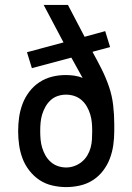

<svg xmlns="http://www.w3.org/2000/svg" viewBox="-20 -755 540 783"><path d="M250 8Q222 8 193.5 1.5Q165 -5 141.5 -20.5Q118 -36 100 -59Q82 -82 72 -108.5Q62 -135 58 -163.5Q54 -192 54 -220Q54 -249 58 -277Q62 -305 72 -331.5Q82 -358 99.5 -381Q117 -404 140.5 -419.5Q164 -435 191.5 -442Q219 -449 248 -449Q265 -449 283 -446.5Q301 -444 317 -437Q306 -458 294 -478.5Q282 -499 271 -520L110 -477L90 -542L239 -582L158 -735H257L325 -605L409 -628L429 -563L358 -544V-542Q377 -508 394.5 -473Q412 -438 424.5 -401.5Q437 -365 441.5 -326Q446 -287 446 -248V-221Q446 -192 442 -163.5Q438 -135 428 -108.5Q418 -82 400.5 -59Q383 -36 359 -20.5Q335 -5 306.5 1.5Q278 8 250 8ZM250 -72Q267 -72 283.5 -78Q300 -84 313.5 -95Q327 -106 336 -121Q345 -136 349.5 -152.5Q354 -169 355 -186Q356 -203 356 -220Q356 -238 354.5 -255Q353 -272 348 -288.5Q343 -305 334.5 -320Q326 -335 313 -346.5Q300 -358 283.5 -363.5Q267 -369 250 -369H249Q232 -369 215.5 -363.5Q199 -358 186.5 -346.5Q174 -335 165.5 -320Q157 -305 152 -288.5Q147 -272 145.5 -255Q144 -238 144 -221Q144 -203 145.5 -186Q147 -169 152 -152.5Q157 -136 165.5 -121Q174 -106 187 -94.5Q200 -83 216.5 -77.5Q233 -72 250 -72Z"/></svg>

Font: Iosevka SS10 Medium
Style: Regular
Weight: 500
Monospace: yes
Designer: Belleve Invis
Foundry: Belleve Invis
Version: Version 28.0.6; ttfautohint (v1.8.4)